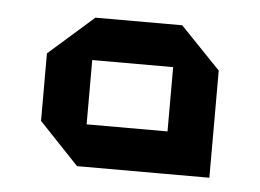

<svg xmlns="http://www.w3.org/2000/svg" viewBox="-33 -812 483 357"><g transform="rotate(5 208.5 -634.0)"><path d="M133 -694V-773H294L369 -695V-694ZM122 -495 48 -573V-574H284V-495ZM48 -574V-699L132 -773H133V-574ZM284 -495V-694H369V-495Z"/></g></svg>

Font: Foldit
Style: Bold
Weight: 700
Version: Version 1.003